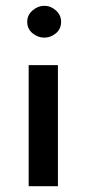

<svg xmlns="http://www.w3.org/2000/svg" viewBox="-20 -643 299 663"><path d="M79 -418H180V0H79ZM74 -568Q74 -591 92.5 -607Q111 -623 133 -623Q155 -623 173 -607Q191 -591 191 -568Q191 -543 173 -528Q155 -513 133 -513Q111 -513 92.5 -528Q74 -543 74 -568Z"/></svg>

Font: Reem Kufi
Style: Regular
Weight: 400
Designer: Khaled Hosny
Version: Version 1.6